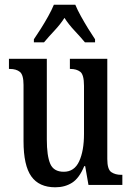

<svg xmlns="http://www.w3.org/2000/svg" viewBox="-20 -786 561 816"><path d="M215 10Q146 10 113 -36.5Q80 -83 80 -186V-425Q80 -468 64.5 -480.5Q49 -493 22 -493H18V-536H179V-193Q179 -124 193.5 -90Q208 -56 251 -56Q296 -56 316.5 -100.5Q337 -145 337 -217V-421Q337 -469 321 -481Q305 -493 280 -493H277V-536H436V-110Q436 -66 453 -54.5Q470 -43 495 -43H500V0H356L342 -80H338Q317 -29 286.5 -9.5Q256 10 215 10ZM124 -619Q137 -638 153.5 -664Q170 -690 185 -717Q200 -744 209 -766H300Q309 -744 324 -717Q339 -690 355 -664Q371 -638 384 -619V-606H341Q322 -629 297 -655.5Q272 -682 254 -710Q236 -682 211.5 -656Q187 -630 167 -606H124Z"/></svg>

Font: Noto Serif Lao ExtraCondensed Medium
Style: Regular
Weight: 500
Width: 2
Designer: Monotype Design Team
Foundry: Monotype Imaging Inc.
Version: Version 2.003; ttfautohint (v1.8.4.7-5d5b)